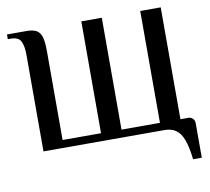

<svg xmlns="http://www.w3.org/2000/svg" viewBox="-89 -760 1139 1043"><g transform="rotate(-10 480.5 -238.5)"><path d="M893 183Q885 112 869.5 72.5Q854 33 829 16.5Q804 0 768 0H100V-534Q100 -579 87.5 -606.5Q75 -634 30 -634H15V-660H123Q158 -660 177.5 -649Q197 -638 205 -611Q213 -584 213 -534V-43H425V-660H538V-43H750V-660H863V-43H906Q921 -43 931 -33Q941 -23 941 -8V183Z"/></g></svg>

Font: El Messiri SemiBold
Style: Regular
Weight: 600
Designer: Mohamed Gaber
Foundry: Kief Type Foundry
Version: Version 2.020; ttfautohint (v1.8.3)